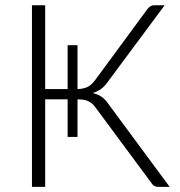

<svg xmlns="http://www.w3.org/2000/svg" viewBox="-20 -728 700 748"><path d="M641 0H597Q587 0 580 -4.5Q573 -9 567 -19L354.5 -306Q348 -315.5 341.2 -322Q334.5 -328.5 326.2 -332.8Q318 -337 307.2 -339Q296.5 -341 282.5 -341H282V-194.5H243.5V-341H156V0H104.5V-707.5H156V-381H243.5V-552H282V-381Q303.5 -381.5 319.5 -388.5Q335.5 -395.5 351 -416.5L553.5 -691.5Q558 -698.5 565.2 -703Q572.5 -707.5 581.5 -707.5H621.5L399 -408Q387 -391 373.2 -381Q359.5 -371 341 -365.5Q363.5 -360.5 378.5 -349Q393.5 -337.5 407 -316.5Z"/></svg>

Font: Lato 2
Style: Regular
Weight: 300
Designer: Lukasz Dziedzic with Adam Twardoch and Botio Nikoltchev
Foundry: tyPoland Lukasz Dziedzic
Version: Version 2.015; 2015-08-06; http://www.latofonts.com/